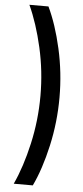

<svg xmlns="http://www.w3.org/2000/svg" viewBox="-64 -859 457 1054"><g transform="rotate(5 164.5 -332.0)"><path d="M159 161H54Q99 64 128.5 -66.5Q158 -197 158 -332.5Q158 -468 128.5 -597.5Q99 -727 54 -825H159Q204 -731 233.5 -600Q263 -469 263 -332.5Q263 -196 233.5 -64.5Q204 67 159 161Z"/></g></svg>

Font: Khand SemiBold
Style: Regular
Weight: 600
Designer: Devanagari: Sanchit Sawaria, Jyotish Sonowal; Latin: Satya Rajpurohit
Foundry: Indian Type Foundry
Version: Version 1.101;PS 1.0;hotconv 1.0.78;makeotf.lib2.5.61930; tt